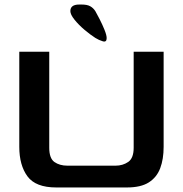

<svg xmlns="http://www.w3.org/2000/svg" viewBox="-20 -816 806 846"><path d="M228 10Q137 10 101 -39Q65 -88 65 -169V-588H197V-165Q197 -118 220 -102Q243 -86 277 -86H489Q521 -86 545 -102.5Q569 -119 569 -165V-588H701V-169Q701 -115 686 -75Q671 -35 636 -12.5Q601 10 539 10ZM450 -648Q450 -661 440.5 -684.5Q431 -708 419 -731.5Q407 -755 400 -767Q391 -781 377.5 -788.5Q364 -796 340 -796H329Q290 -796 290 -767Q290 -752 308.5 -729Q327 -706 352.5 -684.5Q378 -663 400 -649Q416 -639 433 -634Q450 -629 450 -648Z"/></svg>

Font: Goldman
Style: Regular
Weight: 400
Designer: Jaikishan Patel
Version: Version 1.000; ttfautohint (v1.8.3)